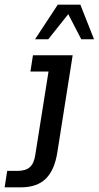

<svg xmlns="http://www.w3.org/2000/svg" viewBox="-105 -636 425 827"><path d="M-85 171 -74 100H-29Q6 100 24 83.5Q42 67 47 31L104 -328H26L37 -398H208L142 20Q130 97 92 134Q54 171 -16 171ZM46 -467 144 -616H241L300 -467H245L189 -575L103 -467Z"/></svg>

Font: Rokkitt Medium
Style: Italic
Weight: 500
Italic angle: -9°
Designer: Vernon Adams
Foundry: Vernon Adams
Version: Version 3.103